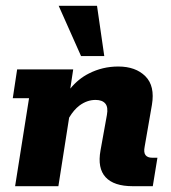

<svg xmlns="http://www.w3.org/2000/svg" viewBox="-20 -641 589 661"><path d="M32 0 80 -303H24L39 -402H232L222 -336Q250 -370 286 -388Q333 -412 387 -412Q447 -412 480.5 -378.5Q514 -345 503 -280L478 -136Q474 -116 481 -107Q488 -98 504 -98H522L506 0H437Q372 0 343.5 -31Q315 -62 326 -123L348 -245Q353 -272 342.5 -284.5Q332 -297 309 -297Q280 -297 254 -278Q234 -263 218 -236L181 0ZM259 -448 182 -621H314L339 -448Z"/></svg>

Font: Rokkitt SemiBold ExtraBold
Style: Italic
Weight: 800
Italic angle: -9°
Version: Version 3.103